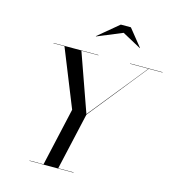

<svg xmlns="http://www.w3.org/2000/svg" viewBox="-136 -1085 1097 1199"><g transform="rotate(15 412.5 -485.0)"><path d="M526.5 -924.5 365.5 -858 364 -859.5 496 -969.5H561L649.5 -859.5L649 -858ZM165 -2H255.5L340 -377L191 -748H120V-750H410V-748H300.5L433 -374L734 -748H615V-750H825V-748H736L434 -371L350.5 -2H450V0H165Z"/></g></svg>

Font: Bodoni* 96pt
Style: Italic
Weight: 400
Italic angle: -13°
Version: Version 2.3